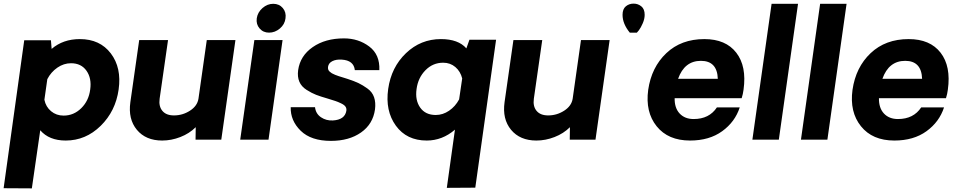

<svg xmlns="http://www.w3.org/2000/svg" viewBox="-62 -771 5290 1060"><path d="M378.9 -555.2Q489.7 -555.2 549.8 -476.1Q609.9 -397 593 -277.1Q576.2 -157.2 493.7 -76.2Q411.1 4.9 300.8 4.9Q209 4.9 160.2 -51.8L113.8 269L-42 268.1L71.8 -548.8H219.2L223.1 -501Q286.1 -555.2 378.9 -555.2ZM289.1 -132.8Q345.2 -132.8 386.7 -173.8Q428.2 -214.8 436 -276.9Q444.8 -338.9 415.5 -380.4Q386.2 -421.9 330.1 -421.9Q290 -421.9 254.6 -397.5Q219.2 -373 199.2 -334L183.1 -220.2Q190.9 -181.2 220 -157Q249 -132.8 289.1 -132.8Z M1237.8 -549.8 1159.7 0H1017.6L1018.6 -68.8Q983.4 -33.7 933.6 -14.4Q883.8 4.9 833.5 4.9Q742.7 4.9 693.6 -54.4Q644.5 -113.8 657.7 -207L706.5 -549.8H865.7L819.3 -226.1Q813.5 -184.1 834.5 -158.9Q855.5 -133.8 898.4 -133.8Q946.3 -133.8 986.8 -159.9Q1027.3 -186 1033.7 -226.1L1079.6 -549.8Z M1423.3 -590.8Q1391.1 -590.8 1371.1 -614Q1351.1 -637.2 1355.5 -669.9Q1360.4 -703.1 1387.2 -726.6Q1414.1 -750 1446.3 -750Q1479.5 -750 1499.3 -726.6Q1519 -703.1 1514.2 -669.9Q1510.3 -636.7 1483.4 -613.8Q1456.5 -590.8 1423.3 -590.8ZM1342.3 -549.8H1498L1420.4 0H1264.2Z M1765.1 6.8Q1655.3 6.8 1598.1 -49.1Q1541 -105 1543 -179.2H1677.2Q1681.2 -143.1 1710.2 -123.5Q1739.3 -104 1775.9 -106Q1841.8 -109.9 1850.1 -159.2Q1852.1 -172.4 1845.5 -182.1Q1838.9 -191.9 1821 -200.4Q1803.2 -209 1789.6 -213.4Q1775.9 -217.8 1746.1 -227.1Q1707 -238.3 1683.1 -247.6Q1659.2 -256.8 1630.6 -274.9Q1602.1 -293 1590.6 -320.1Q1579.1 -347.2 1584 -383.8Q1595.2 -462.9 1664.6 -511Q1733.9 -559.1 1836.9 -559.1Q1917 -559.1 1976.6 -514.2Q2036.1 -469.2 2032.2 -383.8H1897Q1891.1 -438 1824.2 -441.9Q1793.5 -443.8 1772.7 -433.3Q1752 -422.9 1749 -401.9Q1748 -394 1750 -387.5Q1752 -380.9 1758.1 -375.5Q1764.2 -370.1 1770 -366.5Q1775.9 -362.8 1788.1 -357.9Q1800.3 -353 1808.1 -350.6Q1815.9 -348.1 1832.5 -343Q1849.1 -337.9 1857.9 -335Q1895 -322.8 1918 -311.8Q1940.9 -300.8 1967 -282Q1993.2 -263.2 2003.2 -234.1Q2013.2 -205.1 2008.3 -167Q1997.1 -85.9 1931.2 -39.6Q1865.2 6.8 1765.1 6.8Z M2676.8 -551.8 2562 265.1 2404.8 266.1 2449.7 -55.2Q2379.9 4.9 2293.9 4.9Q2183.1 4.9 2123.5 -77.1Q2064 -159.2 2081.1 -279.8Q2098.1 -399.9 2179.4 -477.5Q2260.7 -555.2 2372.1 -555.2Q2468.3 -555.2 2512.7 -503.9L2529.8 -551.8ZM2343.8 -136.2Q2382.8 -136.2 2417.2 -159.7Q2451.7 -183.1 2472.7 -222.2L2489.7 -337.9Q2480 -377 2451.9 -400.9Q2423.8 -424.8 2384.8 -424.8Q2327.6 -424.8 2286.9 -383.3Q2246.1 -341.8 2237.8 -279.8Q2229 -217.8 2257.8 -177Q2286.6 -136.2 2343.8 -136.2Z M3303.7 -549.8 3225.6 0H3083.5L3084.5 -68.8Q3049.3 -33.7 2999.5 -14.4Q2949.7 4.9 2899.4 4.9Q2808.6 4.9 2759.5 -54.4Q2710.4 -113.8 2723.6 -207L2772.5 -549.8H2931.6L2885.3 -226.1Q2879.4 -184.1 2900.4 -158.9Q2921.4 -133.8 2964.4 -133.8Q3012.2 -133.8 3052.7 -159.9Q3093.3 -186 3099.6 -226.1L3145.5 -549.8Z M3436 -751Q3460 -751 3478.5 -736.1Q3497.1 -721.2 3497.1 -689Q3497.1 -667 3486.6 -642.6Q3476.1 -618.2 3465.3 -604L3454.1 -590.8H3415Q3375 -639.6 3375 -689Q3375 -721.2 3393.1 -736.1Q3411.1 -751 3436 -751Z M4043 -275.9Q4040 -252 4032.7 -229H3662.6Q3661.6 -174.8 3690.2 -144.3Q3718.8 -113.8 3767.6 -113.8Q3853.5 -113.8 3896 -178.2H4022Q3996.1 -98.1 3925 -46.6Q3854 4.9 3747.6 4.9Q3626.5 4.9 3563.2 -74Q3500 -152.8 3516.6 -274.9Q3534.7 -399.9 3616.7 -477.5Q3698.7 -555.2 3826.7 -555.2Q3944.8 -555.2 4002.9 -480Q4061 -404.8 4043 -275.9ZM3807.6 -435.1Q3716.8 -435.1 3681.6 -335.9H3900.9Q3897.5 -435.1 3807.6 -435.1Z M4091.8 0 4197.8 -750H4343.8L4237.8 0Z M4359.9 0 4465.8 -750H4611.8L4505.9 0Z M5170.9 -275.9Q5168 -252 5160.6 -229H4790.5Q4789.6 -174.8 4818.1 -144.3Q4846.7 -113.8 4895.5 -113.8Q4981.4 -113.8 5023.9 -178.2H5149.9Q5124 -98.1 5053 -46.6Q4981.9 4.9 4875.5 4.9Q4754.4 4.9 4691.2 -74Q4627.9 -152.8 4644.5 -274.9Q4662.6 -399.9 4744.6 -477.5Q4826.7 -555.2 4954.6 -555.2Q5072.8 -555.2 5130.9 -480Q5189 -404.8 5170.9 -275.9ZM4935.5 -435.1Q4844.7 -435.1 4809.6 -335.9H5028.8Q5025.4 -435.1 4935.5 -435.1Z"/></svg>

Font: Oakes Grotesk
Style: Bold Italic
Weight: 700
Designer: Samuel Oakes
Foundry: Samuel Oakes
Version: Version 1.0 | wf-rip DC20170320